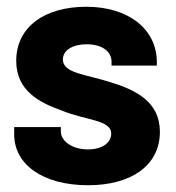

<svg xmlns="http://www.w3.org/2000/svg" viewBox="-20 -541 520 568"><path d="M241 7C366 7 453 -50 453 -151C453 -240 382 -275 306 -298C235 -321 166 -324 166 -365C166 -393 196 -410 236 -410C282 -410 310 -389 310 -358V-347H444V-357C444 -455 360 -521 235 -521C113 -521 28 -462 28 -361C28 -273 96 -238 160 -215C231 -185 309 -187 309 -146C309 -119 283 -99 240 -99C193 -99 160 -124 160 -152V-165H22V-143C22 -55 106 7 241 7Z"/></svg>

Font: Vanilla Cream Black
Style: Regular
Weight: 900
Designer: Jeremy Tribby, Jinavaṁso
Foundry: Tribby Type
Version: Version 1.422;Glyphs 3.1.2 (3151)